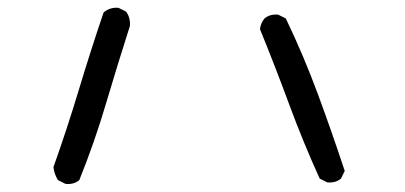

<svg xmlns="http://www.w3.org/2000/svg" viewBox="-20 -523 1040 493"><path d="M148.4 -50.8 128.9 -60.5Q119.1 -76.2 117.2 -93.8Q152.3 -192.4 182.6 -293Q212.9 -393.6 246.1 -491.2Q262.7 -504.9 284.2 -502.9L303.7 -493.2Q315.4 -477.5 313.5 -456.1Q282.2 -358.4 252.4 -257.8Q222.7 -157.2 183.6 -60.5Q169.9 -48.8 148.4 -50.8ZM820.3 -54.7 800.8 -64.5Q757.8 -159.2 722.2 -255.9Q686.5 -352.5 647.5 -448.2Q649.4 -463.9 659.2 -475.6Q672.9 -487.3 694.3 -485.4L713.9 -475.6Q759.8 -379.9 795.9 -282.2Q832 -184.6 865.2 -84L855.5 -64.5Q841.8 -52.7 820.3 -54.7Z"/></svg>

Font: NaikaiFont
Style: Regular-Lite
Weight: 400
Version: Version 1.67